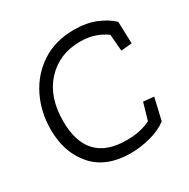

<svg xmlns="http://www.w3.org/2000/svg" viewBox="-153 -800 935 950"><g transform="rotate(-30 315.0 -325.0)"><path d="M540 -50Q500 -20 442.5 -5Q385 10 330 10Q191 10 117.5 -73.5Q44 -157 44 -289Q44 -390 86 -474.5Q128 -559 205.5 -609.5Q283 -660 390 -660Q461 -660 514 -638Q567 -616 600 -584L604 -459L542 -453L534 -548Q506 -569 469.5 -581.5Q433 -594 386 -594Q268 -594 193 -513.5Q118 -433 118 -295Q118 -56 344 -56Q425 -56 481 -85L509 -181L569 -175Z"/></g></svg>

Font: Zilla Slab Regular
Style: Italic
Weight: 400
Italic angle: -6°
Designer: Typotheque.com
Foundry: Typotheque type foundry
Version: Version 1.1; 2017; ttfautohint (v1.6)